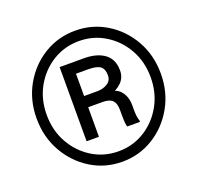

<svg xmlns="http://www.w3.org/2000/svg" viewBox="-127 -859 1040 1007"><g transform="rotate(-20 393.0 -355.5)"><path d="M403.8 -319.8H297.4L296.4 -382.3H395.5Q426.3 -382.8 450 -397.9Q473.6 -413.1 473.6 -441.4Q473.6 -477.5 454.1 -492.2Q434.6 -506.8 385.3 -506.8H318.8V-154.8H250V-568.8H385.3Q457.5 -568.8 499.8 -537.8Q542 -506.8 542 -444.3Q542 -404.3 514.6 -377.4Q487.3 -350.6 437 -336.4Q435.5 -336.4 433.8 -333.3Q432.1 -330.1 430.7 -330.1Q418 -322.3 418 -321Q418 -319.8 403.8 -319.8ZM398.9 -319.8 408.7 -363.8Q484.4 -363.8 512 -331.8Q539.6 -299.8 539.6 -251V-224.6Q539.6 -206.1 541.5 -189.9Q543.5 -173.8 547.9 -162.6V-154.8H477.1Q472.2 -167 471.4 -190.7Q470.7 -214.4 470.7 -225.1V-250.5Q470.7 -286.1 454.3 -303Q438 -319.8 398.9 -319.8ZM100.6 -356Q100.6 -269 139.6 -199.2Q178.7 -129.4 244.6 -88.6Q310.5 -47.9 391.1 -47.9Q470.7 -47.9 536.6 -88.6Q602.5 -129.4 641.6 -199.2Q680.7 -269 680.7 -356Q680.7 -442.9 641.6 -512.2Q602.5 -581.5 536.6 -622.1Q470.7 -662.6 391.1 -662.6Q310.5 -662.6 244.6 -622.1Q178.7 -581.5 139.6 -512.2Q100.6 -442.9 100.6 -356ZM44.4 -356Q44.4 -459 91.3 -541.7Q138.2 -624.5 216.8 -672.6Q295.4 -720.7 391.1 -720.7Q486.3 -720.7 564.9 -672.6Q643.6 -624.5 690.4 -541.7Q737.3 -459 737.3 -356Q737.3 -252.9 690.4 -169.9Q643.6 -86.9 564.9 -38.3Q486.3 10.3 391.1 10.3Q295.4 10.3 216.8 -38.3Q138.2 -86.9 91.3 -169.9Q44.4 -252.9 44.4 -356Z"/></g></svg>

Font: RobotoDEMO
Style: Regular
Weight: 400
Designer: Christian Robertson
Foundry: Google
Version: Version 2.136